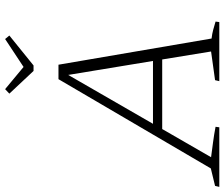

<svg xmlns="http://www.w3.org/2000/svg" viewBox="-112 -814 899 770"><g transform="rotate(-90 338.0 -429.5)"><path d="M568 -31Q586 -29 603 -24.5Q620 -20 636 -15L634 0H397L401 -17L516 -33L484 -229H205L92 -33Q122 -29 152.5 -25Q183 -21 214 -15L212 0H-27L-23 -17L47 -34L405 -645H463ZM226 -266H478L422 -606ZM438 -745 347 -842 365 -859 454 -785 566 -859 580 -842 460 -745Z"/></g></svg>

Font: Piazzolla SC ExtraLight
Style: Italic
Weight: 200
Italic angle: -11.3°
Designer: Juan Pablo del Peral
Foundry: Huerta Tipografica
Version: Version 1.330